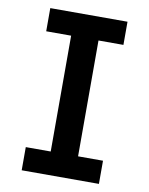

<svg xmlns="http://www.w3.org/2000/svg" viewBox="-83 -796 666 857"><g transform="rotate(10 250.0 -367.5)"><path d="M75 0V-105H188V-630H75V-735H425V-630H312V-105H425V0Z"/></g></svg>

Font: Iosevka Slab Extrabold
Style: Regular
Weight: 800
Monospace: yes
Designer: Belleve Invis
Foundry: Belleve Invis
Version: Version 11.1.1; ttfautohint (v1.8.3)